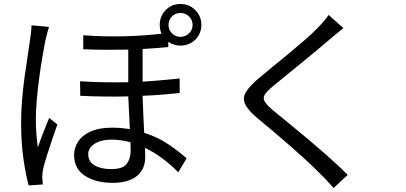

<svg xmlns="http://www.w3.org/2000/svg" viewBox="-20 -879 2040 964"><path d="M226 -744Q222 -731 216.5 -711Q211 -691 208 -677Q201 -642 192.5 -591.5Q184 -541 176.5 -485Q169 -429 164.5 -375Q160 -321 160 -279Q160 -208 170 -138Q181 -172 197.5 -214Q214 -256 227 -287L268 -254Q256 -220 241.5 -177.5Q227 -135 215 -96.5Q203 -58 197 -33Q192 -10 192 12Q193 19 193.5 29Q194 39 195 47L124 52Q109 -2 97.5 -82.5Q86 -163 86 -265Q86 -320 91 -380Q96 -440 104 -497Q112 -554 119.5 -602Q127 -650 131 -681Q134 -698 136 -717Q138 -736 138 -752ZM826 -754Q826 -729 843.5 -711.5Q861 -694 886 -694Q911 -694 929 -711.5Q947 -729 947 -754Q947 -779 929 -796.5Q911 -814 886 -814Q861 -814 843.5 -796.5Q826 -779 826 -754ZM635 -165Q612 -171 588 -174.5Q564 -178 541 -178Q488 -178 455.5 -157.5Q423 -137 423 -105Q423 -68 454.5 -49Q486 -30 538 -30Q597 -30 616.5 -56.5Q636 -83 636 -123ZM782 -754Q782 -798 812 -828.5Q842 -859 886 -859Q930 -859 960.5 -828.5Q991 -798 991 -754Q991 -710 960.5 -680Q930 -650 886 -650Q852 -650 825 -669V-643Q797 -640 764 -637.5Q731 -635 696 -633V-469Q746 -472 793 -476.5Q840 -481 882 -485V-412Q842 -408 795.5 -404Q749 -400 696 -398Q697 -351 699.5 -303.5Q702 -256 704 -212Q774 -190 827 -153.5Q880 -117 917 -84L875 -14Q838 -52 795.5 -83.5Q753 -115 708 -137L709 -90Q709 -29 667 5Q625 39 545 39Q462 39 407 4Q352 -31 352 -101Q352 -136 372 -167.5Q392 -199 434.5 -218.5Q477 -238 543 -238Q566 -238 588.5 -236Q611 -234 632 -231Q630 -269 628 -312Q626 -355 624 -395Q504 -392 383 -398L382 -471Q444 -467 505 -466Q566 -465 624 -466V-630Q571 -629 514 -629Q457 -629 398 -632V-702Q508 -694 609 -697Q710 -700 791 -710Q782 -730 782 -754Z M1704 -738Q1688 -725 1668 -708.5Q1648 -692 1635 -681Q1610 -659 1572.5 -628Q1535 -597 1494 -563.5Q1453 -530 1415 -499Q1377 -468 1349 -445Q1319 -420 1309 -403Q1299 -386 1309.5 -368.5Q1320 -351 1352 -324Q1386 -296 1433.5 -257.5Q1481 -219 1533.5 -174.5Q1586 -130 1636 -85.5Q1686 -41 1726 -1L1655 65Q1639 47 1622 28.5Q1605 10 1586 -8Q1560 -35 1521 -71Q1482 -107 1437.5 -146Q1393 -185 1349.5 -221.5Q1306 -258 1271 -287Q1224 -327 1210.5 -357Q1197 -387 1215 -417Q1233 -447 1278 -485Q1306 -509 1345.5 -541Q1385 -573 1428 -608.5Q1471 -644 1509.5 -677.5Q1548 -711 1573 -737Q1588 -752 1604.5 -771Q1621 -790 1630 -804Z"/></svg>

Font: Go Noto Kurrent-Regular
Style: Regular
Weight: 400
Designer: Monotype Design Team
Foundry: Monotype Imaging Inc.
Version: Version 2.012; ttfautohint (v1.8.4.7-5d5b)